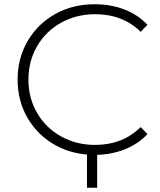

<svg xmlns="http://www.w3.org/2000/svg" viewBox="-20 -725 754 905"><path d="M63 -350Q63 -451 110.5 -532Q158 -613 240.5 -659Q323 -705 426 -705Q502 -705 566 -680.5Q630 -656 675 -608L643 -575Q559 -658 428 -658Q340 -658 268 -618Q196 -578 155 -507.5Q114 -437 114 -350Q114 -263 155 -192.5Q196 -122 268 -82Q340 -42 428 -42Q558 -42 643 -126L675 -93Q630 -45 565.5 -20Q501 5 426 5Q323 5 240.5 -41Q158 -87 110.5 -168Q63 -249 63 -350ZM438 160H390V-15H438Z"/></svg>

Font: Montserrat Atlas Light
Style: Regular
Weight: 300
Designer: Julieta Ulanovsky
Foundry: Julieta Ulanovsky
Version: Version 7.200